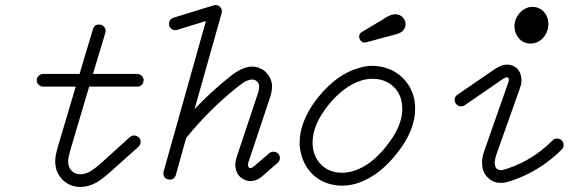

<svg xmlns="http://www.w3.org/2000/svg" viewBox="-20 -714 2245 758"><path d="M371 -617Q382 -617 389.5 -610Q397 -603 397 -592L396 -585L347 -422H522Q534 -422 542 -412Q547 -405 547 -398.5Q547 -392 545 -387Q543 -382 540 -379Q532 -372 522 -372H332L257 -119Q249 -91 249 -77Q249 -54 262.5 -40Q276 -26 298 -26L308 -27Q321 -29 332 -35Q353 -46 388 -78L493 -173Q500 -179 507.5 -179Q515 -179 519.5 -177Q524 -175 528 -172Q535 -165 535 -154Q535 -143 527 -135L421 -40Q382 -5 360 7Q328 24 298 24Q255 24 226.5 -5Q198 -34 198 -77Q198 -85 199.5 -96.5Q201 -108 208 -133L279 -372H151Q140 -372 132.5 -379.5Q125 -387 125 -397Q125 -407 132.5 -414.5Q140 -422 151 -422H294L347 -599Q352 -617 371 -617Z M672 -595Q662 -595 654.5 -602.5Q647 -610 647 -619Q647 -628 652 -635Q657 -642 665 -644Q825 -694 827 -694Q829 -694 831 -694Q841 -694 848.5 -687Q856 -680 856 -669L855 -662L748 -283Q813 -352 887 -411Q937 -451 974 -451Q1012 -451 1035 -423Q1054 -401 1054 -371Q1054 -353 1045 -326L965 -86Q959 -70 959 -65Q959 -50 969 -50Q973 -50 982 -57L1043 -109Q1050 -115 1060 -115Q1070 -115 1077.5 -108Q1085 -101 1085 -90Q1085 -79 1076 -71Q1017 -20 1014 -17Q992 1 969 1Q957 1 946 -4Q935 -10 930.5 -13.5Q926 -17 924 -20Q920 -24 918 -28L914 -37Q909 -49 909 -63Q909 -78 917 -102Q999 -349 1001 -354Q1002 -361 1003 -371Q1003 -375 1003 -378L1000 -385Q996 -394 986 -398Q981 -400 977 -400Q973 -400 968.5 -399.5Q964 -399 953 -394.5Q942 -390 918 -371Q805 -281 715 -169L674 -23Q672 -15 665.5 -10Q659 -5 651 -5Q643 -5 637 -8Q631 -11 628 -17Q625 -23 625 -28.5Q625 -34 626 -37L793 -631Q678 -595 676 -595Q674 -595 672 -595Z M1409 -588 1493 -638 1498 -642Q1509 -648 1515 -651Q1524 -656 1533 -657Q1534 -657 1536 -657.5Q1538 -658 1540 -658Q1549 -657 1556 -655Q1570 -649 1577 -636Q1579 -632 1580 -628Q1581 -624 1581 -619Q1581 -613 1579 -607Q1575 -594 1562 -586Q1555 -582 1545 -579L1426 -547Q1423 -546 1420 -546Q1411 -546 1404.5 -553Q1398 -560 1398 -569Q1398 -575 1400.5 -580Q1403 -585 1409 -588ZM1330 19Q1317 19 1305 17Q1251 10 1213 -27Q1182 -58 1170 -102Q1163 -126 1163 -147.5Q1163 -169 1166 -187Q1179 -259 1237 -331Q1310 -421 1395 -445Q1423 -454 1449.5 -454Q1476 -454 1499 -447Q1553 -432 1586 -388Q1619 -344 1619 -285Q1619 -200 1549 -111Q1482 -25 1403 5Q1367 19 1330 19ZM1568 -273Q1568 -279 1568 -287.5Q1568 -296 1566 -309Q1562 -336 1546 -358Q1523 -388 1485 -399Q1469 -403 1450 -403Q1431 -403 1409 -397Q1339 -376 1277 -300Q1214 -222 1214 -151Q1214 -97 1249 -63Q1281 -32 1330 -32Q1374 -32 1420 -59Q1467 -87 1510 -143Q1563 -211 1568 -273Z M1786 -340 1933 -441Q1960 -459 1981 -459Q2010 -459 2027 -437Q2032 -429 2034 -425L2035 -421Q2039 -403 2039 -396.5Q2039 -390 2038 -384Q2035 -374 2032 -364L1944 -116Q1936 -93 1935 -87.5Q1934 -82 1934 -81Q1934 -80 1934 -79Q1933 -75 1933 -72.5Q1933 -70 1934 -65Q1935 -47 1951 -43Q1954 -42 1957 -42Q1965 -42 1985 -49Q2084 -82 2162 -160Q2169 -167 2178 -167Q2187 -167 2192.5 -164Q2198 -161 2201.5 -155Q2205 -149 2205 -140.5Q2205 -132 2198 -124Q2111 -37 1995 1Q1973 8 1960.5 8Q1948 8 1939 6Q1923 2 1910 -9Q1883 -32 1883 -72Q1883 -82 1885 -94Q1887 -106 1897 -133Q1987 -388 1988 -392Q1989 -396 1989 -398L1987 -406Q1985 -409 1983 -409Q1975 -409 1962 -400L1814 -298Q1808 -294 1799 -294Q1790 -294 1782.5 -301.5Q1775 -309 1775 -321Q1775 -333 1786 -340ZM2011 -610Q2011 -626 2018 -642Q2027 -660 2041 -672Q2061 -687 2081 -687Q2111 -687 2130 -664Q2145 -645 2145 -620Q2145 -587 2122 -562Q2101 -542 2074 -542Q2061 -542 2049 -547Q2035 -554 2026 -566Q2011 -585 2011 -610Z"/></svg>

Font: TT2020Base
Style: Italic
Weight: 400
Italic angle: -15°
Version: Version 0.2.000